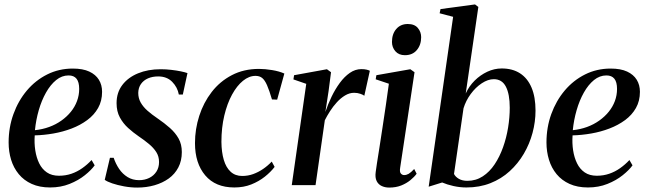

<svg xmlns="http://www.w3.org/2000/svg" viewBox="-20 -837 2923 868"><path d="M408 -89.5Q392.5 -68 363.5 -44.8Q334.5 -21.5 294.5 -5.5Q254.5 10.5 206.5 10.5Q159 10.5 123.5 -5.5Q88 -21.5 64.8 -49.8Q41.5 -78 30.2 -114.8Q19 -151.5 19 -193Q19 -261 40.8 -321.2Q62.5 -381.5 101.5 -427.8Q140.5 -474 193.5 -500.5Q246.5 -527 309 -527Q354.5 -527 383.5 -513.5Q412.5 -500 427 -476.5Q441.5 -453 441.5 -422Q441.5 -380.5 423.5 -348.8Q405.5 -317 374.2 -294Q343 -271 303.8 -256Q264.5 -241 221.5 -233.5Q178.5 -226 137 -225Q134.5 -190 139.5 -157.2Q144.5 -124.5 157.2 -98.5Q170 -72.5 192 -57.5Q214 -42.5 246.5 -42.5Q276.5 -42.5 302.8 -51.5Q329 -60.5 352 -76.8Q375 -93 394 -113.5ZM290 -496Q259.5 -496 233.8 -475Q208 -454 188 -418.5Q168 -383 155.2 -338.8Q142.5 -294.5 138 -248.5Q172 -252 202.2 -263Q232.5 -274 257.5 -291.8Q282.5 -309.5 300.5 -331.8Q318.5 -354 328.2 -380.2Q338 -406.5 338 -435Q338 -466 326 -481Q314 -496 290 -496Z M806.5 -409.5H788.5Q782.5 -442.5 758.5 -467Q734.5 -491.5 695 -491.5Q669.5 -491.5 649.2 -482.8Q629 -474 617.2 -457.2Q605.5 -440.5 605 -417Q605 -393 616.2 -373.2Q627.5 -353.5 646.8 -336.5Q666 -319.5 690.5 -303Q723.5 -280.5 748.2 -258.5Q773 -236.5 787.5 -210.5Q802 -184.5 802 -149.5Q802 -110 786.2 -80Q770.5 -50 742.8 -30Q715 -10 678.5 0.5Q642 11 600.5 11Q571 11 541 5.5Q511 0 487.5 -8Q464 -16 453.5 -24L477 -123.5H494Q503 -96.5 518.5 -73.5Q534 -50.5 556.8 -36.5Q579.5 -22.5 609 -22.5Q634 -22.5 654.5 -32.5Q675 -42.5 687 -61Q699 -79.5 699 -104.5Q699 -130 686.5 -149.5Q674 -169 653.2 -186.2Q632.5 -203.5 606.5 -221Q582.5 -237.5 559.5 -258.2Q536.5 -279 521.8 -306.2Q507 -333.5 507 -370.5Q507 -418.5 533 -452.8Q559 -487 604 -505.5Q649 -524 706.5 -524Q730.5 -524 754.2 -521.2Q778 -518.5 797.2 -514.5Q816.5 -510.5 827.5 -506.5Z M1039.5 10.5Q954 10.5 907.8 -44.2Q861.5 -99 861.5 -190Q861.5 -253.5 880.8 -313.2Q900 -373 937 -421Q974 -469 1028 -497.2Q1082 -525.5 1151 -525.5Q1178 -525.5 1210 -520.2Q1242 -515 1265.5 -504.5L1233 -386.5L1209.5 -387.5Q1197.5 -428.5 1187.2 -451.8Q1177 -475 1165.2 -484.5Q1153.5 -494 1135 -494Q1106 -494 1078.5 -471.8Q1051 -449.5 1029 -409.2Q1007 -369 994 -314.5Q981 -260 981 -195.5Q981.5 -148.5 991.8 -114Q1002 -79.5 1022.8 -60.5Q1043.5 -41.5 1075 -41.5Q1101 -41.5 1124.5 -50Q1148 -58.5 1169.2 -73Q1190.5 -87.5 1208.5 -106.5L1221.5 -82.5Q1204 -59.5 1177.2 -38.2Q1150.5 -17 1116 -3.2Q1081.5 10.5 1039.5 10.5Z M1299 0 1364.5 -458 1306.5 -478 1309.5 -497 1458 -524 1476.5 -510.5 1465.5 -425.5 1451 -331Q1462.5 -365.5 1479 -399.8Q1495.5 -434 1516.2 -462.2Q1537 -490.5 1561.5 -507.5Q1586 -524.5 1613.5 -524.5Q1628.5 -524.5 1638 -522Q1647.5 -519.5 1652 -517L1627 -404Q1623 -408 1609.5 -412.8Q1596 -417.5 1581 -417.5Q1560 -417.5 1540 -405.5Q1520 -393.5 1502.8 -374.5Q1485.5 -355.5 1471.8 -334Q1458 -312.5 1448.5 -293.5L1406.5 0Z M1739.5 11Q1721 11 1705.8 4Q1690.5 -3 1682.8 -18.5Q1675 -34 1678.5 -59.5Q1679.5 -70 1684.2 -99.2Q1689 -128.5 1695.5 -170.8Q1702 -213 1709.5 -262.2Q1717 -311.5 1724.5 -362.2Q1732 -413 1738 -458.5L1678.5 -478.5L1681.5 -497L1835 -524L1854 -510.5L1789 -78.5Q1786 -59.5 1792.2 -52.5Q1798.5 -45.5 1807 -45.5Q1817.5 -45.5 1827.5 -51.2Q1837.5 -57 1852.5 -73L1863.5 -51.5Q1853 -37 1835.2 -22.5Q1817.5 -8 1793.8 1.5Q1770 11 1739.5 11ZM1810.5 -587.5Q1783 -587.5 1767.5 -605.2Q1752 -623 1752 -647.5Q1752 -683.5 1771.5 -706Q1791 -728.5 1823.5 -728.5Q1854 -728.5 1869 -710.5Q1884 -692.5 1884 -669Q1884 -634 1864.5 -610.8Q1845 -587.5 1810.5 -587.5Z M2085.5 -414.5Q2100.5 -447.5 2126 -472.8Q2151.5 -498 2183.2 -512.8Q2215 -527.5 2248 -527.5Q2297 -527.5 2331 -505.5Q2365 -483.5 2383 -441Q2401 -398.5 2401 -337Q2401 -286.5 2387.5 -236.2Q2374 -186 2348 -141.8Q2322 -97.5 2284.2 -63Q2246.5 -28.5 2197.2 -9Q2148 10.5 2088.5 10.5Q2059 10.5 2030 4Q2001 -2.5 1979 -12L1918 7L2028.5 -761L1967.5 -777L1971.5 -796L2127.5 -817L2142.5 -805.5ZM2032.5 -50.5Q2039 -37.5 2054.5 -28.5Q2070 -19.5 2093 -19.5Q2131.5 -19.5 2162.5 -39.8Q2193.5 -60 2216.2 -94.2Q2239 -128.5 2254.2 -171.2Q2269.5 -214 2277 -260.2Q2284.5 -306.5 2284.5 -350Q2284.5 -411.5 2267 -445.2Q2249.5 -479 2212.5 -479Q2186 -479 2158 -460.5Q2130 -442 2108 -412Q2086 -382 2075.5 -347.5Z M2839.5 -89.5Q2824 -68 2795 -44.8Q2766 -21.5 2726 -5.5Q2686 10.5 2638 10.5Q2590.5 10.5 2555 -5.5Q2519.5 -21.5 2496.2 -49.8Q2473 -78 2461.8 -114.8Q2450.5 -151.5 2450.5 -193Q2450.5 -261 2472.2 -321.2Q2494 -381.5 2533 -427.8Q2572 -474 2625 -500.5Q2678 -527 2740.5 -527Q2786 -527 2815 -513.5Q2844 -500 2858.5 -476.5Q2873 -453 2873 -422Q2873 -380.5 2855 -348.8Q2837 -317 2805.8 -294Q2774.5 -271 2735.2 -256Q2696 -241 2653 -233.5Q2610 -226 2568.5 -225Q2566 -190 2571 -157.2Q2576 -124.5 2588.8 -98.5Q2601.5 -72.5 2623.5 -57.5Q2645.5 -42.5 2678 -42.5Q2708 -42.5 2734.2 -51.5Q2760.5 -60.5 2783.5 -76.8Q2806.5 -93 2825.5 -113.5ZM2721.5 -496Q2691 -496 2665.2 -475Q2639.5 -454 2619.5 -418.5Q2599.5 -383 2586.8 -338.8Q2574 -294.5 2569.5 -248.5Q2603.5 -252 2633.8 -263Q2664 -274 2689 -291.8Q2714 -309.5 2732 -331.8Q2750 -354 2759.8 -380.2Q2769.5 -406.5 2769.5 -435Q2769.5 -466 2757.5 -481Q2745.5 -496 2721.5 -496Z"/></svg>

Font: Merriweather 120pt Medium
Style: Italic
Weight: 500
Italic angle: -7.8°
Version: Version 2.101